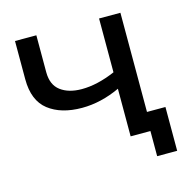

<svg xmlns="http://www.w3.org/2000/svg" viewBox="-97 -626 828 834"><g transform="rotate(-15 317.0 -208.5)"><path d="M516 0H420V-214Q334 -174 249 -174Q155 -174 98.5 -218Q42 -262 42 -358V-530H138V-364Q138 -307 174 -280Q210 -253 269 -253Q339 -253 420 -288V-530H516ZM599 113H509V0H420V-84H599Z"/></g></svg>

Font: Argentum Novus
Style: Regular
Weight: 400
Designer: Julieta Ulanovsky
Foundry: Julieta Ulanovsky
Version: Version 7.20;July 27, 2021;FontCreator 13.0.0.2683 64-bit